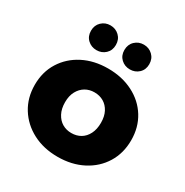

<svg xmlns="http://www.w3.org/2000/svg" viewBox="-176 -905 1017 1056"><g transform="rotate(30 333.0 -377.0)"><path d="M333 9Q244 9 175 -27Q106 -63 66.5 -126.5Q27 -190 27 -272Q27 -354 66.5 -417Q106 -480 175 -515.5Q244 -551 333 -551Q422 -551 491.5 -515.5Q561 -480 600 -417Q639 -354 639 -272Q639 -190 600 -126.5Q561 -63 491.5 -27Q422 9 333 9ZM333 -142Q366 -142 391.5 -157Q417 -172 432 -201.5Q447 -231 447 -272Q447 -313 432 -341.5Q417 -370 391.5 -385Q366 -400 333 -400Q301 -400 275.5 -385Q250 -370 234.5 -341.5Q219 -313 219 -272Q219 -231 234.5 -201.5Q250 -172 275.5 -157Q301 -142 333 -142ZM437 -606Q404 -606 381 -627.5Q358 -649 358 -684Q358 -719 381 -741Q404 -763 437 -763Q470 -763 493 -741Q516 -719 516 -684Q516 -649 493 -627.5Q470 -606 437 -606ZM225 -606Q192 -606 169 -627.5Q146 -649 146 -684Q146 -719 169 -741Q192 -763 225 -763Q258 -763 281 -741Q304 -719 304 -684Q304 -649 281 -627.5Q258 -606 225 -606Z"/></g></svg>

Font: MOST Montserrat ExtraBold
Style: Regular
Weight: 800
Designer: Julieta Ulanovsky
Foundry: Julieta Ulanovsky
Version: Version 8.000;March 11, 2024;FontCreator 15.0.0.2926 64-bit